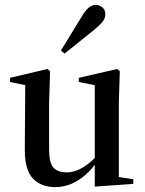

<svg xmlns="http://www.w3.org/2000/svg" viewBox="-20 -749 589 782"><path d="M205 13Q147 13 114 -22Q81 -57 81 -138L83 -426L108 -397L21 -415V-432L173 -468L184 -459L180 -330V-141Q180 -86 197.5 -66.5Q215 -47 252 -47Q272 -47 293 -55Q314 -63 335.5 -79Q357 -95 378 -118L383 -90H375Q356 -62 330 -38.5Q304 -15 272.5 -1Q241 13 205 13ZM366 11V-86V-89V-402L301 -415V-432L457 -468L468 -459L464 -330V-28L523 -19V0ZM228 -543Q239 -561 252 -582Q265 -603 280 -628Q295 -653 312 -680Q327 -706 341 -717.5Q355 -729 370 -729Q385 -729 397 -719Q409 -709 409 -690Q409 -675 398 -661Q387 -647 363 -627Q339 -608 318 -591Q297 -574 279 -559.5Q261 -545 243 -531Z"/></svg>

Font: Source Serif 4 60pt SemiBold
Style: Regular
Weight: 600
Version: Version 4.004;hotconv 1.0.116;makeotfexe 2.5.65601